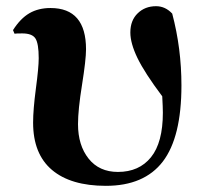

<svg xmlns="http://www.w3.org/2000/svg" viewBox="-20 -583 663 620"><path d="M26.9 -474.1 22 -485.8Q45.9 -523.4 75 -540.3Q104 -557.1 143.1 -557.1Q257.8 -557.1 257.8 -423.8Q257.8 -390.1 244.9 -309.3Q231.9 -228.5 231.9 -182.1Q231.9 -113.8 266.1 -70.8Q300.3 -27.8 360.8 -27.8Q429.2 -27.8 467.5 -75.2Q505.9 -122.6 505.9 -219.2Q505.9 -235.8 503.9 -272Q446.8 -348.1 423.8 -395.8Q400.9 -443.4 400.9 -478Q400.9 -517.1 424.6 -540Q448.2 -563 483.9 -563Q513.7 -563 536.1 -539.1Q565.9 -426.8 565.9 -307.1Q565.9 -140.1 505.9 -61.5Q445.8 17.1 321.8 17.1Q208.5 17.1 147.7 -34.4Q86.9 -85.9 86.9 -187Q86.9 -229 95.9 -297.1Q105 -365.2 105 -395Q105 -442.4 94.5 -458.7Q84 -475.1 51.8 -475.1Q30.8 -475.1 26.9 -474.1Z"/></svg>

Font: Noto Serif JP Black
Style: Regular
Weight: 900
Designer: Ryoko NISHIZUKA  (kana & ideographs); Frank Grießhammer (Latin, Greek & Cyrillic); Wenlong ZHANG  (bopomofo); Sandoll Co
Foundry: Adobe Systems Incorporated
Version: Version 1.001;PS 1.001;hotconv 16.6.54;makeotf.lib2.5.65590